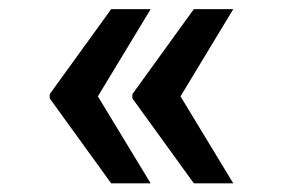

<svg xmlns="http://www.w3.org/2000/svg" viewBox="-20 -456 640 430"><path d="M199.2 -240.2 317.4 -45.4H229L91.3 -235.8V-245.1L229 -435.5H317.4ZM384.3 -240.2 502.4 -45.4H414.1L276.4 -235.8V-245.1L414.1 -435.5H502.4Z"/></svg>

Font: Roboto Mono
Style: Bold
Weight: 700
Designer: Google
Version: Version 2.000985; 2015; ttfautohint (v1.3)